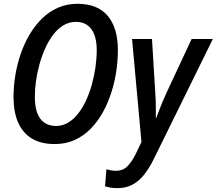

<svg xmlns="http://www.w3.org/2000/svg" viewBox="-20 -745 1135 1006"><path d="M266.6 9.8Q195.3 9.8 147.5 -18.8Q99.6 -47.4 75.2 -102.5Q50.8 -157.7 50.8 -236.3Q50.8 -293 60.3 -350.6Q69.8 -408.2 88.6 -462.9Q107.4 -517.6 135.5 -564.9Q163.6 -612.3 200.7 -648.4Q237.8 -684.6 284.2 -704.8Q330.6 -725.1 386.2 -725.1Q491.2 -725.1 544.4 -661.9Q597.7 -598.6 597.7 -481.9Q597.7 -429.2 589.4 -372.6Q581.1 -315.9 563.5 -260.7Q545.9 -205.6 519 -157Q492.2 -108.4 455.6 -70.8Q418.9 -33.2 371.8 -11.7Q324.7 9.8 266.6 9.8ZM273.9 -85Q307.6 -85 336.4 -102.1Q365.2 -119.1 388.9 -149.2Q412.6 -179.2 430.7 -218.3Q448.7 -257.3 461.2 -301.8Q473.6 -346.2 480.2 -392.6Q486.8 -439 486.8 -482.4Q486.8 -554.2 458.7 -592.3Q430.7 -630.4 377.4 -630.4Q342.8 -630.4 313 -612.8Q283.2 -595.2 259.5 -564.2Q235.8 -533.2 217.8 -493.7Q199.7 -454.1 187.3 -409.7Q174.8 -365.2 168.7 -321Q162.6 -276.9 162.6 -236.3Q162.6 -185.5 175.5 -151.9Q188.5 -118.2 213.4 -101.6Q238.3 -85 273.9 -85ZM594.7 240.7Q572.8 240.7 557.6 237.8Q542.5 234.9 530.3 231L537.6 142.1Q549.3 145.5 562 147.7Q574.7 149.9 588.4 149.9Q623.5 149.9 646.7 127Q669.9 104 690.4 63.5L721.2 -1L671.9 -540.5H776.4L793 -267.6Q794.9 -244.6 795.7 -219.7Q796.4 -194.8 796.6 -170.9Q796.9 -147 796.4 -127.9H799.3Q805.7 -145.5 814.2 -168Q822.8 -190.4 832.3 -213.1Q841.8 -235.8 850.6 -254.9L983.9 -540.5H1095.2L785.2 89.4Q761.2 137.7 734.1 171.4Q707 205.1 673.3 222.9Q639.6 240.7 594.7 240.7Z"/></svg>

Font: Open Sans SemiCondensed SemiBold
Style: Italic
Weight: 600
Width: 4
Italic angle: -12°
Designer: Monotype Design Team
Foundry: Monotype Imaging Inc.
Version: Version 3.000